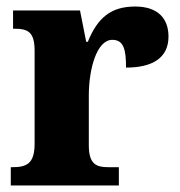

<svg xmlns="http://www.w3.org/2000/svg" viewBox="-20 -568 550 588"><path d="M13 0H344V-56H312C276 -56 252 -64 252 -123V-276C252 -356 276 -446 324 -446C359 -446 366 -416 366 -361C446 -361 496 -390 496 -456C496 -509 466 -548 394 -548C320 -548 279 -514 249 -440H244L225 -536H20V-480H24C65 -480 86 -471 86 -412V-128C86 -65 60 -56 17 -56H13Z"/></svg>

Font: Noto Serif Sinhala SemiCondensed ExtraBold
Style: Regular
Weight: 800
Width: 4
Designer: Jelle Bosma - Monotype Design Team
Foundry: Monotype Imaging Inc.
Version: Version 2.007